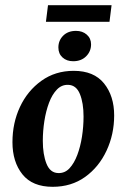

<svg xmlns="http://www.w3.org/2000/svg" viewBox="-20 -707 487 740"><path d="M183 13Q105 13 66.5 -35Q28 -83 28 -159Q28 -233 57 -295Q86 -357 139.5 -395.5Q193 -434 264 -434Q342 -434 381 -385.5Q420 -337 420 -262Q420 -189 390.5 -126Q361 -63 308 -25Q255 13 183 13ZM204 -40Q230 -39 248 -58.5Q266 -78 278 -110Q290 -142 296 -180.5Q302 -219 302 -258Q302 -310 288 -344.5Q274 -379 243 -380Q218 -381 199.5 -362Q181 -343 169 -311Q157 -279 151 -240.5Q145 -202 145 -164Q145 -112 159 -76.5Q173 -41 204 -40ZM157 -623 165 -687H410L402 -623ZM262 -471Q237 -471 221 -485.5Q205 -500 205 -524Q205 -551 223.5 -569.5Q242 -588 273 -588Q298 -588 314.5 -573.5Q331 -559 331 -536Q331 -509 312 -490Q293 -471 262 -471Z"/></svg>

Font: Rasa SemiBold
Style: Italic
Weight: 600
Italic angle: -7.10001°
Designer: Anna Giedrys (Yrsa+Rasa design), David Brezina (Yrsa art-direction, Rasa art-direction, design)
Foundry: Rosetta Type Foundry
Version: Version 2.004